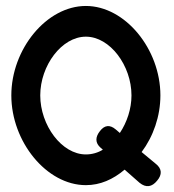

<svg xmlns="http://www.w3.org/2000/svg" viewBox="-20 -610 583 644"><path d="M18 -290C18 -135 136 11 268 11C316 11 359 -8 398 -41L448 3C470 21 490 17 507 -4C524 -24 524 -44 502 -61L455 -100C494 -152 518 -220 518 -290C518 -445 400 -590 268 -590C136 -590 18 -445 18 -290ZM115 -290C115 -390 187 -487 268 -487C349 -487 421 -390 421 -290C421 -245 406 -200 382 -164L368 -176C348 -193 330 -190 315 -170C300 -151 298 -131 318 -114L325 -108C309 -98 289 -92 268 -92C187 -92 115 -190 115 -290Z"/></svg>

Font: Charger Pro
Style: ExBdNar
Weight: 400
Designer: Jasper
Foundry: Cannot Into Space Fonts
Version: Version 1.09